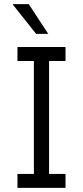

<svg xmlns="http://www.w3.org/2000/svg" viewBox="-20 -915 404 935"><path d="M299 -618H219V-68H299V0H65V-68H145V-618H65V-686H299ZM215 -750H156L43 -892V-895H120Z"/></svg>

Font: Chivo Light
Style: Regular
Weight: 300
Designer: Hector Gatti
Foundry: Omnibus-Type
Version: Version 1.007